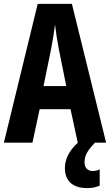

<svg xmlns="http://www.w3.org/2000/svg" viewBox="-20 -734 566 988"><path d="M380 0H381C334 42 314 88 314 130C314 196 352 234 429 234C457 234 479 228 493 221V137C484 142 474 146 457 146C430 146 415 128 415 102C415 70 426 44 469 0H526L350 -714H174L0 0H147L184 -172H343ZM283 -480 321 -291H204L243 -482C252 -528 259 -573 263 -608C267 -572 274 -527 283 -480Z"/></svg>

Font: Noto Sans Georgian ExtraCondensed Bold
Style: Regular
Weight: 700
Width: 2
Designer: Monotype Design Team, Akaki Razmadze
Foundry: Google LLC
Version: Version 2.005